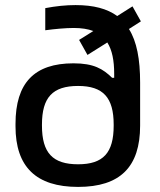

<svg xmlns="http://www.w3.org/2000/svg" viewBox="-20 -726 631 755"><path d="M41 -239V-229C41 -70 122 9 287 9C453 9 531 -70 531 -232V-401C531 -493 518 -563 487 -612L534 -642L501 -701L441 -663C401 -692 348 -706 277 -706C239 -706 200 -702 158 -694V-607C195 -612 238 -616 270 -616C300 -616 326 -612 347 -604L291 -569L324 -510L402 -559C421 -529 429 -488 429 -436V-420H421C385 -455 349 -477 269 -477C115 -477 41 -400 41 -239ZM145 -232V-236C145 -343 187 -388 287 -388C386 -388 427 -342 427 -236V-232C427 -125 386 -80 287 -80C187 -80 145 -125 145 -232Z"/></svg>

Font: LT Wave Alt Medium
Style: Regular
Weight: 500
Designer: Daniel Lyons
Version: Version 2.5 (Glyphs App)